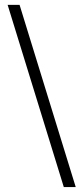

<svg xmlns="http://www.w3.org/2000/svg" viewBox="-20 -718 332 786"><path d="M60.1 -698.2 290 47.9H241.2L11.2 -698.2Z"/></svg>

Font: Biolilbert
Style: Regular
Weight: 400
Designer: Philipp H. Poll
Foundry: Philipp H. Poll
Version: Version 1.1.0